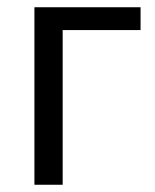

<svg xmlns="http://www.w3.org/2000/svg" viewBox="-20 -510 429 530"><path d="M75 0V-490H368V-427H153V0Z"/></svg>

Font: Nunito Sans 10pt Condensed
Style: Regular
Weight: 400
Width: 3
Designer: Vernon Adams
Foundry: Vernon Adams
Version: Version 3.101;gftools[0.9.27]